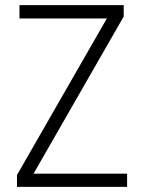

<svg xmlns="http://www.w3.org/2000/svg" viewBox="-20 -731 562 751"><path d="M111.3 -51.8H477.1V0H46.4V-46.4L397.9 -658.7H56.2V-710.9H463.9V-666.5Z"/></svg>

Font: MAUL Condensed Light
Style: Light
Weight: 300
Designer: MAUL
Version: Version 2.137; 2017; ttfautohint (v1.8.3)